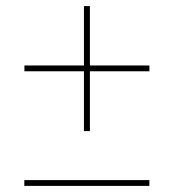

<svg xmlns="http://www.w3.org/2000/svg" viewBox="-20 -610 570 629"><path d="M59.7 -20H469.3V-1H59.7ZM255 -180.5V-376.5H60V-395.5H255V-590H274.5V-395.5H469.5V-376.5H274.5V-180.5Z"/></svg>

Font: Bodoni* 11pt Medium
Style: Italic
Weight: 500
Italic angle: -13°
Version: Version 2.3